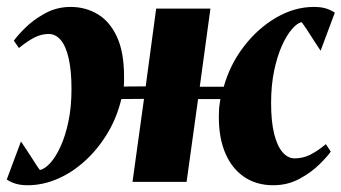

<svg xmlns="http://www.w3.org/2000/svg" viewBox="-26 -538 1010 568"><path d="M56 10Q35.5 10 20.5 5.5Q5.5 1 -6 -7L36 -119.5Q43 -109 50 -98.5Q57 -88 64 -77.2Q71 -66.5 77.8 -55.8Q84.5 -45 92 -35Q106.5 -38 122.8 -55.8Q139 -73.5 153.2 -104.8Q167.5 -136 176.5 -178.8Q185.5 -221.5 185.5 -274.5Q185.5 -329 177.2 -365.2Q169 -401.5 153.8 -419.5Q138.5 -437.5 118 -437.5Q96.5 -437.5 76.2 -427.2Q56 -417 30 -396L15 -417.5Q24.5 -431.5 48.2 -455.2Q72 -479 106.8 -498.2Q141.5 -517.5 183 -517.5Q227 -517.5 263 -496Q299 -474.5 320 -429Q341 -383.5 341 -311.5Q341 -305.5 341 -297.2Q341 -289 340 -282L405 -282.5L436 -512.5H596.5L565 -281.5H636Q654.5 -347.5 695.8 -401Q737 -454.5 791.2 -486Q845.5 -517.5 902.5 -517.5Q923.5 -517.5 938.2 -513Q953 -508.5 964.5 -500.5L922.5 -388Q915.5 -398.5 908.5 -409Q901.5 -419.5 894.8 -430.2Q888 -441 881 -451.8Q874 -462.5 866.5 -472.5Q853.5 -470 837.8 -452Q822 -434 808 -402.8Q794 -371.5 785 -328.8Q776 -286 776 -233Q776 -178.5 785 -142.2Q794 -106 809.8 -87.8Q825.5 -69.5 845.5 -69.5Q870 -69.5 891.2 -80Q912.5 -90.5 938 -111.5L952.5 -89.5Q943 -75.5 919 -51.8Q895 -28 860 -9Q825 10 782 10Q730.5 10 693.2 -16.8Q656 -43.5 637.2 -93.2Q618.5 -143 622 -211.5Q622 -218.5 623.5 -228.5Q625 -238.5 626 -245H560L526 0H366L400 -245.5L333 -245Q319.5 -189 291.2 -142.5Q263 -96 225.2 -61.8Q187.5 -27.5 144 -8.8Q100.5 10 56 10Z"/></svg>

Font: Merriweather 120pt Black
Style: Italic
Weight: 900
Italic angle: -7.8°
Version: Version 2.101